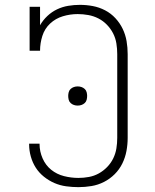

<svg xmlns="http://www.w3.org/2000/svg" viewBox="-20 -763 640 791"><path d="M303 8Q278 8 252.5 4.5Q227 1 204 -9Q181 -19 161 -35Q141 -51 127.5 -72Q114 -93 107 -118Q100 -143 100 -168Q100 -169 100 -169.5Q100 -170 100 -171H143Q143 -170 143 -169.5Q143 -169 143 -169Q143 -139 155.5 -110.5Q168 -82 191 -63.5Q214 -45 243.5 -37.5Q273 -30 303 -30Q325 -30 346.5 -34Q368 -38 387 -48.5Q406 -59 421.5 -75Q437 -91 446.5 -110.5Q456 -130 459.5 -151.5Q463 -173 463 -195V-540Q463 -562 459.5 -584Q456 -606 446 -625.5Q436 -645 420.5 -661Q405 -677 385.5 -687Q366 -697 344 -701Q322 -705 300 -705Q269 -705 239 -696Q209 -687 186.5 -666Q164 -645 154.5 -615Q145 -585 145 -554H102V-735H145V-659Q157 -680 175 -697Q193 -714 215 -724.5Q237 -735 261 -739Q285 -743 309 -743Q336 -743 362.5 -738Q389 -733 413 -720.5Q437 -708 455.5 -688Q474 -668 485.5 -644Q497 -620 501.5 -593.5Q506 -567 506 -540V-195Q506 -168 501 -141Q496 -114 484 -89.5Q472 -65 452.5 -45.5Q433 -26 408.5 -13.5Q384 -1 357 3.5Q330 8 303 8ZM300 -328Q292 -328 284.5 -330.5Q277 -333 271 -338.5Q265 -344 263 -352Q261 -360 261 -368Q261 -375 263 -383Q265 -391 271 -396.5Q277 -402 284.5 -404.5Q292 -407 300 -407Q308 -407 315.5 -404.5Q323 -402 329 -396.5Q335 -391 337 -383Q339 -375 339 -368Q339 -360 337 -352Q335 -344 329 -338.5Q323 -333 315.5 -330.5Q308 -328 300 -328Z"/></svg>

Font: Iosevka Curly Slab XLtEx
Style: Regular
Weight: 200
Width: 7
Monospace: yes
Designer: Belleve Invis
Foundry: Belleve Invis
Version: Version 11.1.0; ttfautohint (v1.8.3)